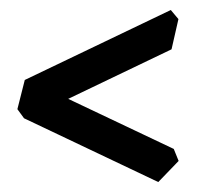

<svg xmlns="http://www.w3.org/2000/svg" viewBox="-20 -455 435 382"><path d="M294.9 -92.8 27.8 -219.7 14.6 -237.8 29.3 -295.9 319.8 -435.1 335 -417 321.3 -356.9 115.7 -258.3 325.7 -158.7 335.4 -134.8Z"/></svg>

Font: Kelvinch
Style: Bold
Weight: 700
Designer: Paul James Miller
Foundry: High-Logic / Made with FontCreator
Version: Version 3.501;March 28, 2021;FontCreator 13.0.0.2683 64-bit